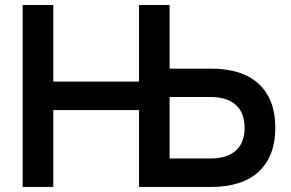

<svg xmlns="http://www.w3.org/2000/svg" viewBox="-20 -740 1150 760"><path d="M190.9 0H69.8V-720.2H190.9V-417H530.3V-720.2H651.4V-468.3H814.5Q939.9 -468.3 1004.9 -407.2Q1069.8 -346.2 1069.8 -234.4Q1069.8 -122.6 1004.9 -61.3Q939.9 0 814.5 0H530.3V-304.2H190.9ZM651.4 -112.8H814Q878.9 -112.8 913.6 -144Q948.2 -175.3 948.2 -234.4Q948.2 -293 913.6 -324.5Q878.9 -356 814 -356H651.4Z"/></svg>

Font: Vela Sans Bd
Style: Bold
Weight: 700
Designer: Principal design: Mikhail Sharanda - project Manrope.
Design modification: Ravid Balaliev
Foundry: Mikhail Sharanda
Version: Version 1.001